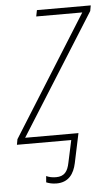

<svg xmlns="http://www.w3.org/2000/svg" viewBox="-78 -562 444 764"><g transform="rotate(-5 143.5 -180.0)"><path d="M117 167C165 167 187 135 196 93L221 -25H8L310 -505L314 -527H99L94 -502H278L-23 -22L-27 0H190L171 88C164 124 150 142 117 142C101 142 89 139 78 134L76 159C86 163 99 167 117 167Z"/></g></svg>

Font: Noto Sans Condensed Thin
Style: Italic
Weight: 100
Width: 3
Italic angle: -12°
Designer: Monotype Design Team
Foundry: Monotype Imaging Inc.
Version: Version 2.013